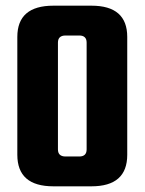

<svg xmlns="http://www.w3.org/2000/svg" viewBox="-20 -656 509 676"><path d="M168 -636H302Q428 -636 428 -526V-111Q428 0 302 0H168Q41 0 41 -111V-526Q41 -636 168 -636ZM285 -130V-506Q285 -531 259 -531H211Q184 -531 184 -506V-130Q184 -105 211 -105H259Q285 -105 285 -130Z"/></svg>

Font: Teko SemiBold
Style: Regular
Weight: 600
Designer: Manushi Parikh, Jonny Pinhorn
Foundry: Indian Type Foundry
Version: Version 1.106;PS 1.0;hotconv 1.0.78;makeotf.lib2.5.61930; tt